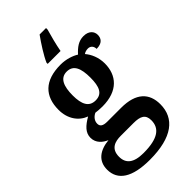

<svg xmlns="http://www.w3.org/2000/svg" viewBox="-303 -842 1159 1159"><g transform="rotate(-45 276.5 -263.0)"><path d="M207 -616V-606H317C325 -651 341 -712 353 -753V-766H298C267 -723 225 -658 207 -616ZM234 240C426 240 516 167 516 47C516 -46 461 -105 333 -105H215C179 -105 163 -116 163 -139C163 -165 181 -184 202 -194C215 -192 243 -190 259 -190C392 -190 453 -264 453 -364C453 -416 433 -460 408 -489C417 -496 431 -500 444 -500C466 -500 480 -484 480 -461C529 -461 545 -487 545 -516C545 -546 523 -572 478 -572C436 -572 406 -549 376 -516C350 -533 306 -548 259 -548C121 -548 57 -479 57 -363C57 -287 96 -231 155 -209C105 -180 74 -151 74 -108C74 -62 108 -35 141 -21C61 -13 9 25 9 99C9 190 83 240 234 240ZM256 -245C200 -245 179 -289 179 -364C179 -442 199 -492 255 -492C312 -492 331 -444 331 -365C331 -288 313 -245 256 -245ZM236 184C151 184 115 152 115 95C115 26 165 13 211 13H321C379 13 409 28 409 77C409 144 362 184 236 184Z"/></g></svg>

Font: Noto Serif Oriya SemiBold
Style: Regular
Weight: 600
Designer: David Williams
Foundry: Google LLC, David Williams
Version: Version 1.051